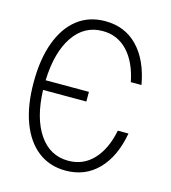

<svg xmlns="http://www.w3.org/2000/svg" viewBox="-110 -815 821 921"><g transform="rotate(15 300.0 -355.0)"><path d="M300 16Q220 16 162.5 -28.5Q105 -73 74 -156Q43 -239 43 -354Q43 -470 74 -553.5Q105 -637 162.5 -681.5Q220 -726 300 -726Q398 -726 461.5 -660Q525 -594 546 -475H493Q474 -571 424 -624Q374 -677 300 -677Q209 -677 155 -597.5Q101 -518 96 -378H311V-330H96Q101 -191 155 -112Q209 -33 300 -33Q374 -33 424 -86Q474 -139 493 -234H546Q525 -116 461 -50Q397 16 300 16Z"/></g></svg>

Font: Geist Mono UltraLight
Style: Regular
Weight: 200
Monospace: yes
Designer: Basement.studio, Andrés Briganti, Mateo Zaragoza
Foundry: Basement.studio, Vercel, Andrés Briganti, Guido Ferreyra, Mateo Zaragoza
Version: Version 1.400; ttfautohint (v1.8.4.7-5d5b)